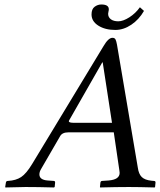

<svg xmlns="http://www.w3.org/2000/svg" viewBox="-20 -825 707 847"><path d="M307.1 -283.2H474.1L433.1 -549.8H431.2L286.1 -295.9Q283.7 -292.5 283.7 -290Q283.7 -283.2 307.1 -283.2ZM161.1 -79.1Q153.8 -66.9 153.8 -55.7Q153.8 -31.7 189.9 -28.8L216.8 -26.9Q223.6 -26.9 223.1 -19L221.2 0L217.8 2Q147.9 0 92.8 0Q75.7 0 3.9 2L2.9 0L5.9 -19Q6.8 -26.9 15.1 -26.9Q50.3 -28.8 73.2 -43.9Q96.2 -59.1 122.1 -102.1L437 -622.1Q458 -658.2 476.1 -658.2Q485.8 -658.2 489.5 -651.1Q493.2 -644 496.1 -627.9L587.9 -85.9Q591.8 -57.1 605.5 -43.9Q619.1 -30.8 647.9 -27.8L658.2 -26.9Q667 -26.9 666 -19L664.1 0L662.1 2Q592.3 0 548.8 0Q493.7 0 421.9 2L420.9 0L422.9 -19Q423.8 -26.9 431.2 -26.9L459 -28.8Q507.8 -32.7 507.8 -62.5Q507.8 -66.9 506.8 -71.8L481.9 -241.2H282.2Q254.4 -241.2 245.1 -224.1ZM615.2 -776.9Q593.3 -738.8 559.1 -715.8Q524.9 -692.9 488.8 -692.9Q443.8 -692.9 413.8 -711.9Q383.8 -731 383.8 -761.2Q383.8 -785.2 397.5 -795.2Q411.1 -805.2 426.8 -805.2Q460 -805.2 460 -784.2Q460 -779.3 458.5 -773.7Q457 -768.1 457 -764.2Q457 -749 469 -740Q481 -731 502 -731Q522.9 -731 550.5 -748.5Q578.1 -766.1 597.2 -793Z"/></svg>

Font: Linux Libertine
Style: Italic
Weight: 400
Italic angle: -12°
Designer: Philipp H. Poll
Foundry: Philipp H. Poll
Version: Version 5.1.6 ; ttfautohint (v0.9)